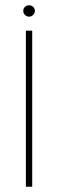

<svg xmlns="http://www.w3.org/2000/svg" viewBox="-20 -707 220 727"><path d="M78 0V-591H102V0ZM90 -644Q81 -644 74.5 -650.5Q68 -657 68 -666Q68 -675 74.5 -681Q81 -687 90 -687Q99 -687 105.5 -681Q112 -675 112 -666Q112 -657 105.5 -650.5Q99 -644 90 -644Z"/></svg>

Font: Alumni Sans SC Thin
Style: Regular
Weight: 100
Designer: Robert E. Leuschke
Foundry: Robert E. Leuschke
Version: Version 1.018